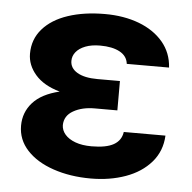

<svg xmlns="http://www.w3.org/2000/svg" viewBox="-44 -582 637 636"><g transform="rotate(5 274.0 -263.5)"><path d="M152.8 -268.1Q99.1 -283.2 71.5 -314.9Q43.9 -346.7 43.9 -384.8Q43.9 -432.6 74 -467Q104 -501.5 157.5 -519.3Q210.9 -537.1 280.3 -537.1Q343.3 -537.1 393.6 -518.1Q443.8 -499 473.9 -463.4Q503.9 -427.7 506.8 -378.9H366.2Q363.3 -404.8 338.6 -418.2Q314 -431.6 273.4 -431.6Q244.6 -431.6 224.1 -423.6Q203.6 -415.5 193.1 -402.3Q182.6 -389.2 182.6 -373Q182.6 -348.6 206.5 -334.5Q230.5 -320.3 273.4 -320.3H348.6V-222.7H273.4Q231.4 -222.7 202.4 -206.1Q173.3 -189.5 172.9 -158.2Q173.3 -141.1 185.3 -127.2Q197.3 -113.3 219.7 -105Q242.2 -96.7 273.4 -96.7Q322.3 -96.7 347.2 -110.8Q372.1 -125 376 -153.3H514.6Q512.2 -101.6 480.2 -64.7Q448.2 -27.8 395.8 -9Q343.3 9.8 280.3 9.8Q211.4 9.8 155.5 -9.3Q99.6 -28.3 67.4 -63.2Q35.2 -98.1 35.2 -144.5Q35.2 -189 64.2 -221.4Q93.3 -253.9 152.8 -268.1Z"/></g></svg>

Font: WEMIX Pretendard
Style: Bold
Weight: 700
Designer: Base glyphs from Inter by Rasmus Andersson; Hangeul glyphs from Noto Sans CJK(Source Han Sans) by Jang Soo-young and Kan
Foundry: Kil Hyung-jin
Version: Version 1.000